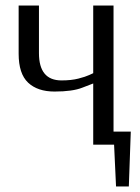

<svg xmlns="http://www.w3.org/2000/svg" viewBox="-20 -520 503 690"><path d="M315 0V-220Q311 -219 276 -205Q241 -191 176 -191Q115 -191 81 -223Q47 -255 47 -327V-500H120V-329Q120 -231 201 -231Q236 -231 261.5 -237.5Q287 -244 301 -250.5Q315 -257 315 -257V-500H388V0ZM397 150 390 0H315V-47H450L443 150Z"/></svg>

Font: Arsenal SC
Style: Regular
Weight: 400
Designer: Andrij Shevchenko
Foundry: Stairsfor
Version: Version 2.001; ttfautohint (v1.8.4.7-5d5b)